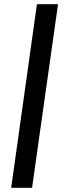

<svg xmlns="http://www.w3.org/2000/svg" viewBox="-20 -650 327 910"><path d="M33 240 155 -630H255L132 240Z"/></svg>

Font: Alumni Sans Thin
Style: Bold Italic
Weight: 700
Italic angle: -8°
Version: Version 1.016